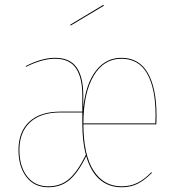

<svg xmlns="http://www.w3.org/2000/svg" viewBox="-20 -767 728 796"><path d="M410.6 -743.2 272.9 -661.1 271 -664.6 408.7 -747.1ZM628.9 -287.6Q628.9 -265.1 627.9 -251.5H325.7Q326.2 -124 368.2 -59.3Q410.2 5.4 483.4 5.4Q521 5.4 549.8 -9Q578.6 -23.4 607.9 -53.2L609.9 -50.3Q579.6 -20 551 -5.4Q522.5 9.3 483.4 9.3Q430.7 9.3 393.3 -22.9Q356 -55.2 337.4 -119.6Q303.2 -50.3 267.6 -20.5Q231.9 9.3 180.2 9.3Q122.1 9.3 89.4 -33.4Q56.6 -76.2 56.6 -145Q56.6 -221.2 101.8 -262.7Q147 -304.2 230 -304.2H321.3V-371.6Q321.3 -445.3 294.7 -484.4Q268.1 -523.4 208 -523.4Q155.3 -523.4 87.4 -489.7L86.9 -493.2Q153.8 -527.3 208 -527.3Q270 -527.3 297.6 -487.5Q325.2 -447.8 325.2 -372.1V-320.8Q335.9 -419.4 377.4 -473.4Q418.9 -527.3 482.9 -527.3Q556.6 -527.3 592.8 -464.4Q628.9 -401.4 628.9 -287.6ZM624 -255.4Q625 -268.1 625 -288.6Q625 -399.9 590.1 -461.7Q555.2 -523.4 482.9 -523.4Q410.2 -523.4 368.2 -452.6Q326.2 -381.8 325.7 -255.4ZM180.2 5.4Q231.4 5.4 266.6 -25.1Q301.8 -55.7 335.9 -125Q321.3 -181.2 321.3 -253.4V-300.8H230Q148.9 -300.8 104.7 -260Q60.5 -219.2 60.5 -145Q60.5 -77.6 92.3 -36.1Q124 5.4 180.2 5.4Z"/></svg>

Font: Fira Sans Compressed Four
Style: Regular
Weight: 100
Width: 1
Designer: Carrois Corporate & Edenspiekermann AG
Foundry: Carrois Corporate GbR & Edenspiekermann AG
Version: Version 4.203;PS 004.203;hotconv 1.0.88;makeotf.lib2.5.64775